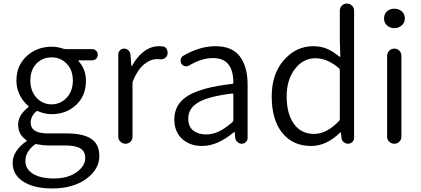

<svg xmlns="http://www.w3.org/2000/svg" viewBox="-20 -816 2392 1090"><path d="M275.4 253.9Q173.8 253.9 112.8 215.3Q51.8 176.8 51.8 108.4Q51.8 74.2 72.8 42Q93.8 9.8 130.9 -14.6Q131.8 -15.6 131.8 -17.6Q131.8 -19.5 129.9 -20.5Q83 -50.8 83 -109.4Q83 -163.1 141.6 -208Q142.6 -209 142.6 -210.9Q142.6 -212.9 141.6 -213.9Q112.3 -237.3 92.8 -275.4Q73.2 -313.5 73.2 -358.4Q73.2 -443.4 131.3 -497.1Q189.5 -550.8 273.4 -550.8Q306.6 -550.8 340.8 -539.1Q348.6 -537.1 355.5 -537.1H503.9Q516.6 -537.1 525.9 -527.8Q535.2 -518.6 535.2 -505.4Q535.2 -492.2 525.9 -482.9Q516.6 -473.6 503.9 -473.6H428.7Q426.8 -473.6 425.8 -471.7Q424.8 -469.7 425.8 -468.8Q467.8 -423.8 467.8 -356.4Q467.8 -272.5 412.1 -220.2Q356.4 -168 273.4 -168Q233.4 -168 196.3 -184.6Q189.5 -187.5 184.6 -182.6Q154.3 -155.3 154.3 -120.1Q154.3 -58.6 250 -58.6H358.4Q452.1 -58.6 498 -27.8Q543.9 2.9 543.9 69.3Q543.9 145.5 469.2 199.7Q394.5 253.9 275.4 253.9ZM393.6 -358.4Q393.6 -418 358.9 -454.1Q324.2 -490.2 273.4 -490.2Q220.7 -490.2 186.5 -454.6Q152.3 -418.9 152.3 -358.4Q152.3 -298.8 187.5 -261.2Q222.7 -223.6 272.9 -223.6Q323.2 -223.6 358.4 -261.2Q393.6 -298.8 393.6 -358.4ZM286.1 197.3Q364.3 197.3 414.1 162.1Q463.9 127 463.9 81.1Q463.9 43 436 26.4Q408.2 9.8 350.6 9.8H252Q224.6 9.8 190.4 2.9Q188.5 2 186.5 2Q181.6 2 176.8 4.9Q124 45.9 124 97.7Q124 143.6 167 170.4Q210 197.3 286.1 197.3Z M651.4 -40V-506.8Q651.4 -520.5 661.1 -530.3Q670.9 -540 684.6 -540Q698.2 -540 708.5 -530.8Q718.8 -521.5 720.7 -506.8L725.6 -442.4Q725.6 -441.4 727.1 -441.4Q728.5 -441.4 729.5 -442.4Q757.8 -494.1 797.4 -523.9Q836.9 -553.7 881.8 -553.7Q894.5 -553.7 904.3 -552.7Q918.9 -550.8 926.8 -537.1Q931.6 -527.3 931.6 -516.6Q931.6 -511.7 930.7 -506.8Q927.7 -493.2 915 -485.4Q902.3 -477.5 887.7 -479.5Q879.9 -480.5 872.1 -480.5Q834 -480.5 797.9 -450.7Q761.7 -420.9 735.4 -358.4Q732.4 -352.5 732.4 -344.7V-40Q732.4 -23.4 720.7 -11.7Q709 0 692.4 0Q675.8 0 663.6 -11.7Q651.4 -23.4 651.4 -40Z M1127 12.7Q1058.6 12.7 1014.2 -27.3Q969.7 -67.4 969.7 -138.7Q969.7 -225.6 1047.9 -272.9Q1126 -320.3 1297.9 -339.8Q1305.7 -340.8 1304.7 -348.6Q1303.7 -486.3 1190.4 -486.3Q1124 -486.3 1053.7 -444.3Q1042 -437.5 1029.3 -440.4Q1016.6 -443.4 1009.8 -454.1Q1002.9 -466.8 1006.3 -480Q1009.8 -493.2 1021.5 -500Q1114.3 -553.7 1203.1 -553.7Q1297.9 -553.7 1341.8 -495.6Q1385.7 -437.5 1385.7 -335V-33.2Q1385.7 -19.5 1376 -9.8Q1366.2 0 1352.5 0Q1338.9 0 1328.1 -9.8Q1317.4 -19.5 1315.4 -33.2L1312.5 -64.5Q1312.5 -66.4 1311 -66.4Q1309.6 -66.4 1307.6 -65.4Q1214.8 12.7 1127 12.7ZM1149.4 -52.7Q1187.5 -52.7 1223.1 -69.8Q1258.8 -86.9 1299.8 -123Q1304.7 -127.9 1304.7 -135.7V-278.3Q1304.7 -285.2 1299.8 -285.2Q1298.8 -285.2 1297.9 -285.2Q1163.1 -268.6 1106 -234.9Q1048.8 -201.2 1048.8 -143.6Q1048.8 -97.7 1076.7 -75.2Q1104.5 -52.7 1149.4 -52.7Z M1746.1 12.7Q1642.6 12.7 1582.5 -61.5Q1522.5 -135.7 1522.5 -268.6Q1522.5 -396.5 1591.8 -475.1Q1661.1 -553.7 1757.8 -553.7Q1800.8 -553.7 1835 -539.6Q1869.1 -525.4 1907.2 -494.1Q1909.2 -493.2 1910.6 -494.1Q1912.1 -495.1 1912.1 -497.1L1909.2 -584V-755.9Q1909.2 -772.5 1920.9 -784.2Q1932.6 -795.9 1949.2 -795.9Q1965.8 -795.9 1978 -784.2Q1990.2 -772.5 1990.2 -755.9V-33.2Q1990.2 -19.5 1980 -9.8Q1969.7 0 1956.1 0Q1942.4 0 1931.2 -9.3Q1919.9 -18.6 1918.9 -33.2L1915 -64.5Q1915 -65.4 1914.1 -65.4Q1913.1 -65.4 1912.1 -64.5Q1834 12.7 1746.1 12.7ZM1762.7 -55.7Q1834 -55.7 1903.3 -127.9Q1909.2 -132.8 1909.2 -140.6V-418Q1909.2 -424.8 1903.3 -429.7Q1837.9 -485.4 1770.5 -485.4Q1701.2 -485.4 1654.3 -424.3Q1607.4 -363.3 1607.4 -269.5Q1607.4 -169.9 1648.4 -112.8Q1689.5 -55.7 1762.7 -55.7Z M2177.7 -40V-499Q2177.7 -516.6 2189.9 -528.3Q2202.1 -540 2218.8 -540Q2235.4 -540 2247.1 -528.3Q2258.8 -516.6 2258.8 -499V-40Q2258.8 -23.4 2247.1 -11.7Q2235.4 0 2218.8 0Q2202.1 0 2189.9 -11.7Q2177.7 -23.4 2177.7 -40ZM2218.8 -656.2Q2193.4 -656.2 2176.8 -671.9Q2160.2 -687.5 2160.2 -710.9Q2160.2 -736.3 2176.8 -751.5Q2193.4 -766.6 2218.8 -766.6Q2244.1 -766.6 2261.2 -751.5Q2278.3 -736.3 2278.3 -710.9Q2278.3 -687.5 2260.7 -671.9Q2243.2 -656.2 2218.8 -656.2Z"/></svg>

Font: Gen Jyuu Gothic Normal
Style: Regular
Weight: 300
Designer: [Source Han Sans]
Ryoko NISHIZUKA  (kana & ideographs); Paul D. Hunt (Latin, Greek & Cyrillic); Wenlong ZHANG  (bopomofo
Version: Version 1.002.20150607